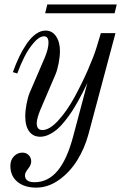

<svg xmlns="http://www.w3.org/2000/svg" viewBox="-20 -606 562 868"><path d="M502 -456.1 379.9 1Q362.3 65.4 328.6 119.4Q294.9 173.3 246.1 207.8Q197.3 242.2 144 242.2Q90.3 242.2 58.6 215.8Q26.9 189.5 26.9 144Q26.9 117.2 43 100.6Q59.1 84 81.1 84Q99.1 84 110.1 95.7Q121.1 107.4 121.1 124Q121.1 139.6 106.9 157.2Q92.8 174.8 92.8 186Q92.8 217.8 136.2 217.8Q196.8 217.8 240 166.5Q283.2 115.2 311 9.8L375 -231Q364.3 -209 356.9 -193.8Q349.6 -178.7 334.2 -151.1Q318.8 -123.5 306.2 -104Q293.5 -84.5 274.9 -60.8Q256.3 -37.1 239.5 -22.5Q222.7 -7.8 202.1 2.2Q181.6 12.2 162.1 12.2Q129.9 12.2 112.1 -11.7Q94.2 -35.6 94.2 -80.1Q94.2 -106 100.1 -136.5Q106 -167 113.8 -186L183.1 -347.2Q199.2 -386.7 199.2 -413.1Q199.2 -441.9 179.2 -441.9Q157.7 -441.9 133.1 -413.3Q108.4 -384.8 90.3 -348.9Q72.3 -313 58.1 -273.9L38.1 -279.8Q51.8 -317.9 67.1 -349.9Q82.5 -381.8 101.3 -409.2Q120.1 -436.5 141.8 -452.1Q163.6 -467.8 186 -467.8Q215.8 -467.8 233.4 -441.9Q251 -416 251 -375Q251 -350.6 245.1 -320.1Q239.3 -289.6 231 -270L162.1 -108.9Q146 -69.3 146 -48.8Q146 -18.1 171.9 -18.1Q204.1 -18.1 243.9 -61.8Q283.7 -105.5 317.6 -168.2Q351.6 -231 377.4 -290Q403.3 -349.1 416 -390.1L436 -456.1ZM498 -545.9H184.1L193.8 -585.9H507.8Z"/></svg>

Font: Flanker Steampunk
Style: Italic
Weight: 400
Italic angle: -12°
Designer: Alexey Kryukov, Leonardo Di Lena
Foundry: Alexey Kryukov, Leonardo Di Lena
Version: 1.210